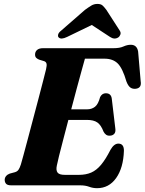

<svg xmlns="http://www.w3.org/2000/svg" viewBox="-20 -946 739 980"><path d="M389.5 0H38Q18 0 11 -8Q4 -16 4 -28Q4 -39 11.2 -47.5Q18.5 -56 30 -60L56 -67Q68 -70.5 74.2 -79.2Q80.5 -88 86.5 -106.5Q90 -118 99.5 -153Q109 -188 122 -236.8Q135 -285.5 149.2 -339.5Q163.5 -393.5 177 -444.5Q190.5 -495.5 200.5 -534.8Q210.5 -574 215 -592Q220 -613 217.2 -622Q214.5 -631 204.5 -634L180 -641.5Q172 -644.5 165.5 -650.2Q159 -656 159 -667.5Q159 -682 169.2 -691Q179.5 -700 199.5 -700H559.5Q591 -700 610.2 -708.8Q629.5 -717.5 647.5 -717.5Q679 -717.5 685 -683L698 -531.5Q704 -497 673.5 -493Q657.5 -491 646 -498.8Q634.5 -506.5 625.5 -529.5Q605.5 -598 580.8 -622.2Q556 -646.5 513.5 -646.5H413.5Q408 -627 397 -587.2Q386 -547.5 372 -495.5Q358 -443.5 343.5 -388H425Q448 -388 464.8 -401Q481.5 -414 491 -450.5Q501 -470 520 -470Q547 -470 550.5 -442.5L568.5 -291.5Q571.5 -272 563 -262.8Q554.5 -253.5 540 -253.5Q528.5 -253 521 -258.8Q513.5 -264.5 508.5 -274Q495.5 -308 476.8 -321Q458 -334 423.5 -334H329Q315 -280.5 302.5 -232.5Q290 -184.5 281.2 -149.5Q272.5 -114.5 270 -100.5Q265 -77 273.8 -65.2Q282.5 -53.5 311 -53.5H383Q418.5 -53.5 445.5 -65.2Q472.5 -77 495.8 -104.8Q519 -132.5 544 -181.5Q562 -213 584 -213Q613 -213 612.5 -176Q609.5 -89 572.8 -37.2Q536 14.5 475.5 14.5Q454 14.5 434.8 7.2Q415.5 0 389.5 0ZM583.5 -755Q564 -742.5 541.5 -757.5L448.5 -818.5L322.5 -757.5Q291.5 -742.5 279.5 -755Q274.5 -760 276.8 -769.8Q279 -779.5 292.5 -790L413.5 -895.5Q432 -909 446 -917.5Q460 -926 477.5 -926Q495 -926 504 -917.5Q513 -909 523 -895.5L591 -790Q598 -779.5 594.5 -769.8Q591 -760 583.5 -755Z"/></svg>

Font: Fraunces 9pt
Style: Bold Italic
Weight: 700
Italic angle: -16°
Version: Version 1.000;[b76b70a41]